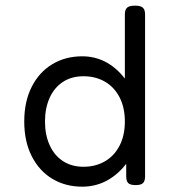

<svg xmlns="http://www.w3.org/2000/svg" viewBox="-20 -666 640 696"><path d="M505.9 -613.8V-26.9Q505.9 -9.8 498.5 -2.4Q491.2 4.9 472.2 4.9H471.2Q452.1 4.9 444.8 -2.4Q437.5 -9.8 437.5 -26.9V-72.3Q406.7 -32.2 366.2 -10.7Q325.7 10.7 277.8 10.7Q217.3 10.7 169.7 -17.8Q122.1 -46.4 95 -99.9Q67.9 -153.3 67.9 -225.6Q67.9 -297.9 95 -351.3Q122.1 -404.8 169.7 -433.3Q217.3 -461.9 277.8 -461.9Q369.6 -461.9 432.6 -381.3V-613.8Q432.6 -630.9 440.7 -638.2Q448.7 -645.5 468.8 -645.5H469.7Q489.7 -645.5 497.8 -638.2Q505.9 -630.9 505.9 -613.8ZM143.1 -225.6Q143.1 -177.7 159.7 -140.4Q176.3 -103 207.8 -82.3Q239.3 -61.5 282.7 -61.5Q326.2 -61.5 360.1 -81.1Q394 -100.6 413.3 -137.7Q432.6 -174.8 432.6 -225.6Q432.6 -276.4 413.3 -313.5Q394 -350.6 360.1 -370.1Q326.2 -389.6 282.7 -389.6Q239.3 -389.6 207.8 -368.9Q176.3 -348.1 159.7 -310.8Q143.1 -273.4 143.1 -225.6Z"/></svg>

Font: Courier Prime Sans
Style: Regular
Weight: 400
Designer: Alan Dague-Greene
Foundry: Quote-Unquote Apps
Version: Version 3.020